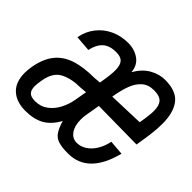

<svg xmlns="http://www.w3.org/2000/svg" viewBox="-153 -724 896 896"><g transform="rotate(45 294.5 -276.0)"><path d="M-17 -117.5Q-17 -136 -13 -161Q-2 -222.5 27.5 -260Q57 -297.5 107 -314.2Q157 -331 231.5 -331L263.5 -334Q274 -394 274 -423Q274 -457.5 261 -472.8Q248 -488 217.5 -488Q173.5 -488 150 -466.5Q126.5 -445 117.5 -403L39.5 -409Q47.5 -453.5 73.8 -487.2Q100 -521 139.5 -539.5Q179 -558 226 -558Q268.5 -558 299.2 -536Q330 -514 333 -472Q360 -518 396.5 -538Q433 -558 469 -558Q544 -558 575 -517.8Q606 -477.5 606 -403.5Q606 -372 601.5 -335.5Q597 -299 588.5 -250L337 -253L325 -183Q322 -165 322 -148.5Q322 -107.5 339.5 -82.8Q357 -58 385.5 -58Q411 -58 433.8 -72.8Q456.5 -87.5 473 -114.2Q489.5 -141 496.5 -176L569.5 -170Q524.5 6 392.5 6Q350 6 327.2 -1.8Q304.5 -9.5 291.8 -28Q279 -46.5 267.5 -84Q241 -36 203.8 -15Q166.5 6 110.5 6Q51 6 17 -25.5Q-17 -57 -17 -117.5ZM239.5 -198 249.5 -256 215.5 -253Q156.5 -253 116.2 -232.2Q76 -211.5 65 -150Q60 -122.5 60 -107Q60 -82 71.5 -70Q83 -58 110.5 -58Q147 -58 174 -78.2Q201 -98.5 217.2 -130.2Q233.5 -162 239.5 -198ZM535.5 -418.5Q535.5 -453.5 520.2 -470.2Q505 -487 467.5 -487Q431 -487 408 -467Q385 -447 372 -412.8Q359 -378.5 350.5 -328L525.5 -334Q535.5 -389 535.5 -418.5Z"/></g></svg>

Font: JuliaMono
Style: Italic
Weight: 400
Italic angle: -9°
Monospace: yes
Designer: cormullion
Foundry: corm
Version: Version 0.057; ttfautohint (v1.8.4)